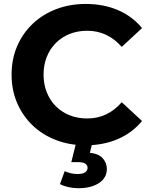

<svg xmlns="http://www.w3.org/2000/svg" viewBox="-20 -732 764 983"><path d="M418.4 11.8Q336.8 11.8 267.4 -14.7Q198 -41.2 147 -89.9Q96.1 -138.6 67.7 -204.7Q39.3 -270.8 39.3 -350Q39.3 -429.2 67.7 -495.3Q96.1 -561.4 147.3 -610.1Q198.6 -658.8 268 -685.3Q337.4 -711.8 419 -711.8Q509.9 -711.8 583.7 -680.3Q657.5 -648.8 707.1 -588.1L603.3 -491.9Q567.5 -532.7 523.3 -553.6Q479.2 -574.5 426.8 -574.5Q377.7 -574.5 336.8 -558.3Q296 -542 266 -512.1Q236.1 -482.2 219.6 -440.9Q203 -399.7 203 -350Q203 -300.3 219.6 -259.1Q236.1 -217.8 266 -187.9Q296 -158 336.8 -141.7Q377.7 -125.5 426.8 -125.5Q479.2 -125.5 523.3 -146.4Q567.5 -167.3 603.3 -208.7L707.1 -112.5Q657.5 -52.2 583.7 -20.2Q509.9 11.8 418.4 11.8ZM380.6 231.6Q354.4 231.6 329.7 225.9Q305.1 220.2 286.9 210.6L311.2 144.4Q325.9 150.9 342 154.9Q358.1 158.9 376.7 158.9Q404.5 158.9 416.4 150.1Q428.3 141.2 428.3 127Q428.3 113.8 416.7 105.9Q405.1 98 378.8 98H345.1L371.5 -8.2H454.3L440.3 50.2Q485.5 55 506.3 78.7Q527.1 102.4 527.1 132.6Q527.1 178.4 486.9 205Q446.8 231.6 380.6 231.6Z"/></svg>

Font: Montserrat Alternates Thin
Style: Regular
Weight: 100
Designer: Julieta Ulanovsky
Foundry: Julieta Ulanovsky
Version: Version 9.000